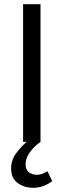

<svg xmlns="http://www.w3.org/2000/svg" viewBox="-20 -676 303 915"><path d="M139 219Q95 219 64 196Q33 173 33 127Q33 87 56.5 55Q80 23 107 0H90V-656H173V0Q142 22 122 50Q102 78 102 107Q102 133 118 145Q134 157 155 157Q170 157 182.5 152Q195 147 206 140L229 187Q213 200 189 209.5Q165 219 139 219Z"/></svg>

Font: Source Sans 3 ExtraLight
Style: Regular
Weight: 400
Version: Version 3.052;hotconv 1.1.0;makeotfexe 2.6.0